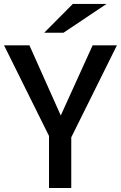

<svg xmlns="http://www.w3.org/2000/svg" viewBox="-29 -937 602 957"><path d="M273.9 -361.3 432.6 -710.9H553.7L326.2 -252.4V0H215.3V-259.3L-8.8 -710.9H117.7ZM191.4 -773.9 334 -917.5H502L287.6 -773.9Z"/></svg>

Font: Ufes Sans Medium
Style: Regular
Weight: 500
Designer: Ricardo Esteves & Filipe Motta
Foundry: ProDesignUfes - Ricardo Esteves, Filipe Motta (This is a derivative work, based on Roboto family, by Christian Robertson
Version: Version 2.0